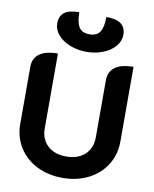

<svg xmlns="http://www.w3.org/2000/svg" viewBox="-103 -1048 906 1133"><g transform="rotate(10 350.0 -481.0)"><path d="M50 -261V-603Q50 -655 87.5 -682Q125 -709 197 -709V-261Q197 -196 238.5 -157.5Q280 -119 350 -119Q420 -119 461.5 -157.5Q503 -196 503 -261V-603Q503 -655 540.5 -682Q578 -709 650 -709V-261Q650 -184 611.5 -122Q573 -60 504.5 -25.5Q436 9 350 9Q264 9 195.5 -25.5Q127 -60 88.5 -122Q50 -184 50 -261ZM162 -885Q162 -927 189.5 -949Q217 -971 279 -971Q279 -911 297 -882Q315 -853 360 -853Q405 -853 423 -882Q441 -911 441 -971Q503 -971 530.5 -949Q558 -927 558 -885Q558 -846 530.5 -814.5Q503 -783 457.5 -765.5Q412 -748 360 -748Q308 -748 262.5 -765.5Q217 -783 189.5 -814.5Q162 -846 162 -885Z"/></g></svg>

Font: K2D ExtraBold
Style: Regular
Weight: 800
Designer: Katatrad Aksorn Co.,Ltd.
Foundry: Cadson Demak Co.,Ltd.
Version: Version 1.000; ttfautohint (v1.6)